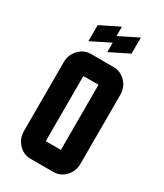

<svg xmlns="http://www.w3.org/2000/svg" viewBox="-186 -808 751 881"><g transform="rotate(30 190.0 -367.5)"><path d="M89.8 -685.1 189.9 -734.9V-685.1L290 -734.9V-649.9L189.9 -600.1V-649.9L89.8 -600.1ZM339.8 -460V-95.2Q339.8 -55.2 313.5 -27.3Q287.6 0 250 0H129.9Q92.8 0 66.4 -27.8Q40 -55.7 40 -95.2V-460Q40 -499.5 66.4 -527.3Q92.8 -555.2 129.9 -555.2H250Q287.1 -555.2 313.5 -527.3Q339.8 -499.5 339.8 -460ZM230 -105V-450.2H149.9V-105Z"/></g></svg>

Font: Horta
Style: Regular
Weight: 600
Width: 3
Version: Version 0.11